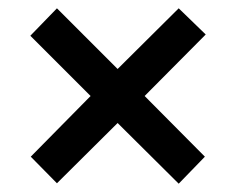

<svg xmlns="http://www.w3.org/2000/svg" viewBox="-20 -584 569 462"><path d="M410 -564 475 -501 328 -353 473 -207 410 -142 263 -288 117 -143 54 -207 198 -353 53 -498 117 -564 263 -418Z"/></svg>

Font: Noto Sans Tamil SemiCondensed SemiBold
Style: Regular
Weight: 600
Width: 4
Designer: Jelle Bosma - Monotype Design Team
Foundry: Monotype Imaging Inc.
Version: Version 2.004; ttfautohint (v1.8.4.7-5d5b)